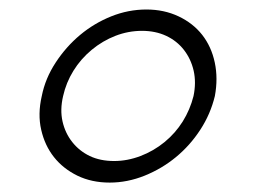

<svg xmlns="http://www.w3.org/2000/svg" viewBox="-20 -748 586 404"><path d="M67.9 -545.9Q75.2 -583 97.2 -616.5Q119.1 -649.9 148.7 -674.6Q178.2 -699.2 214.1 -713.6Q250 -728 288.1 -728Q325.2 -728 355.7 -713.6Q386.2 -699.2 405.5 -674.6Q424.8 -649.9 431.9 -616.5Q439 -583 432.1 -545.9Q422.9 -507.8 401.4 -474.9Q379.9 -441.9 350.3 -417.5Q320.8 -393.1 284.4 -378.4Q248 -363.8 210.9 -363.8Q172.9 -363.8 142.8 -378.4Q112.8 -393.1 93.5 -417.5Q74.2 -441.9 66.7 -474.9Q59.1 -507.8 67.9 -545.9ZM112.8 -545.9Q106 -517.1 111.6 -492.4Q117.2 -467.8 132.1 -449Q147 -430.2 168.9 -419.7Q190.9 -409.2 220.2 -409.2Q248 -409.2 275.6 -419.7Q303.2 -430.2 326.2 -449Q349.1 -467.8 364.5 -492.4Q379.9 -517.1 387.2 -545.9Q393.1 -574.2 387.5 -599.1Q381.8 -624 366.9 -643.1Q352.1 -662.1 329.6 -672.6Q307.1 -683.1 278.8 -683.1Q250 -683.1 222.9 -672.6Q195.8 -662.1 172.9 -643.1Q149.9 -624 134.5 -599.1Q119.1 -574.2 112.8 -545.9Z"/></svg>

Font: Anonymous Pro
Style: Italic
Weight: 400
Italic angle: -12°
Monospace: yes
Designer: Mark Simonson
Version: Version 1.003